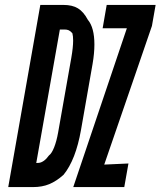

<svg xmlns="http://www.w3.org/2000/svg" viewBox="-20 -755 653 781"><path d="M144 -735H237.5Q274.5 -735 297.2 -721Q320 -707 337 -675Q364 -643 364 -574Q364 -538 356.5 -494.5L309.5 -226.5Q288 -104.5 238.5 -44Q209.5 -18 180.5 -6Q151.5 6 114.5 6H13.5ZM179 -122.5Q190.5 -131 200.2 -155.5Q210 -180 216.5 -216.5L270 -519.5Q277.5 -562.5 277.5 -590Q277.5 -608.5 274.5 -619.5Q267 -628.5 259.8 -631.8Q252.5 -635 242.5 -635H223.5L127.5 -92L138 -92.5Q148 -93.5 158.8 -101.2Q169.5 -109 179 -122.5ZM496 -640H397.5L414 -735H613L598 -649.5Q597.5 -646.5 530 -451.5Q427 -154 404 -85.5L502.5 -90L485.5 6H278Z"/></svg>

Font: JuliaMono
Style: Bold Italic
Weight: 700
Italic angle: -9°
Monospace: yes
Designer: cormullion
Foundry: corm
Version: Version 0.057; ttfautohint (v1.8.4)